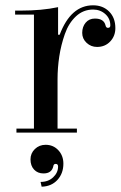

<svg xmlns="http://www.w3.org/2000/svg" viewBox="-20 -500 455 724"><path d="M396 -404Q396 -430 377 -447Q358 -464 331 -464Q294 -464 266.5 -438.5Q239 -413 224.5 -371.5Q210 -330 203.5 -287Q197 -244 197 -201V-15H270V0H42V-15H108V-445H37V-460H58Q138 -460 199 -473V-369H205Q247 -480 331 -480Q368 -480 391.5 -456.5Q415 -433 415 -394Q415 -364 395.5 -343.5Q376 -323 346 -323Q323 -323 306.5 -338.5Q290 -354 290 -376Q290 -399 303 -414.5Q316 -430 338 -430Q372 -430 378 -404Q380 -395 387 -395Q396 -395 396 -404ZM137 204 133 186Q162 186 180.5 168.5Q199 151 199 128Q199 118 190 118Q182 118 181 127Q175 154 144 154Q122 154 108.5 139.5Q95 125 95 101Q95 78 111.5 62Q128 46 152 46Q181 46 200 66.5Q219 87 219 117Q219 154 196.5 178.5Q174 203 137 204Z"/></svg>

Font: Elsie Swash Caps
Style: Regular
Weight: 400
Designer: Alejandro Inler
Foundry: Alejandro Inler
Version: 1.001